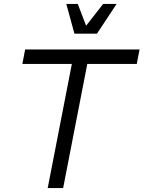

<svg xmlns="http://www.w3.org/2000/svg" viewBox="-20 -950 725 970"><path d="M93 -627 107 -700H685L671 -627H421L299 0H221L343 -627ZM415 -820 501 -930H569L470 -780H356L315 -930H373Z"/></svg>

Font: MedMera Sans
Style: Italic
Weight: 400
Italic angle: -11°
Designer: Kasper Nordkvist
Foundry: UNCUT.wtf
Version: Version 1.300